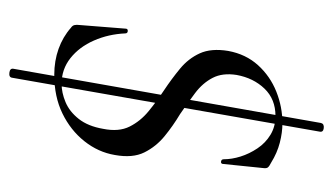

<svg xmlns="http://www.w3.org/2000/svg" viewBox="-172 -437 718 414"><g transform="rotate(90 187.0 -230.0)"><path d="M128.2 100.6 245.2 -563.2Q247 -570.2 256.3 -569.1Q265.6 -568 263.8 -560L147.6 103Q146.6 110 136.9 108.8Q127.2 107.6 128.2 100.6ZM141.6 -381.2Q136.8 -350.8 148 -329.3Q159.2 -307.8 180.8 -291.6Q202.4 -275.4 225.8 -259.4Q251.2 -244.2 273.6 -225.9Q296 -207.6 308.6 -182.3Q321.2 -157 314.2 -118.6Q308.2 -82.8 284.5 -53Q260.8 -23.2 224.6 -5.6Q188.4 12 141.4 12Q111.2 12 85.3 2.7Q59.4 -6.6 39.8 -24Q35.2 -27 34.1 -31.5Q33 -36 34 -43.4L41.8 -142.2Q42 -146.8 46.9 -146.5Q51.8 -146.2 52 -141.4Q53.6 -105 67.4 -73.5Q81.2 -42 105.3 -22.9Q129.4 -3.8 160.8 -3.8Q179.8 -3.8 200.2 -12.3Q220.6 -20.8 236.4 -40.8Q252.2 -60.8 257.8 -93.4Q264.6 -127.2 252.9 -150.5Q241.2 -173.8 219.9 -191.3Q198.6 -208.8 174.2 -225Q150.2 -241 128.2 -259.1Q106.2 -277.2 95 -301.8Q83.8 -326.4 89.8 -363Q96.8 -401.2 120.6 -427.4Q144.4 -453.6 177.5 -466.8Q210.6 -480 245.8 -480Q265.8 -480 287.8 -474.3Q309.8 -468.6 330.4 -455.8Q338.4 -451.8 340.9 -448.7Q343.4 -445.6 342.4 -438.8L333.4 -350.8Q332.4 -346.8 327.9 -347.7Q323.4 -348.6 323.4 -353.4Q323.4 -370.8 317.5 -389.7Q311.6 -408.6 299.9 -426.1Q288.2 -443.6 270.5 -454.3Q252.8 -465 230 -465Q193.8 -465 171 -441.2Q148.2 -417.4 141.6 -381.2Z"/></g></svg>

Font: Cormorant Light
Style: Italic
Weight: 300
Italic angle: -10°
Designer: Christian Thalmann (Catharsis Fonts)
Foundry: Catharsis Fonts
Version: Version 4.000